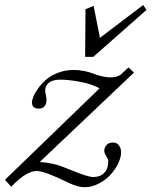

<svg xmlns="http://www.w3.org/2000/svg" viewBox="-60 -741 611 774"><path d="M283.2 -511.7 284.7 -704.1 317.4 -717.3 342.8 -588.4 517.1 -720.7 530.8 -701.2 315.9 -511.7ZM428.2 -127Q428.2 -106.4 416.3 -81.8Q404.3 -57.1 384.8 -35.9Q365.2 -14.6 337.4 -0.5Q309.6 13.7 280.8 13.7Q252.4 13.7 213.9 -5.4Q118.7 -51.8 88.4 -51.8Q45.4 -51.8 -14.6 11.7L-40 -16.1L341.3 -384.8Q311.5 -401.9 264.4 -410.9Q217.3 -419.9 182.1 -419.9Q153.8 -419.9 137.9 -408.2Q122.1 -396.5 122.1 -376Q122.1 -370.1 124.8 -358.4Q127.4 -346.7 127.4 -337.9Q127.4 -322.3 119.6 -312.7Q111.8 -303.2 97.2 -303.2Q68.8 -303.2 68.8 -328.1Q68.8 -337.4 75 -352.3Q81.1 -367.2 94.7 -386Q108.4 -404.8 127.2 -420.9Q146 -437 174.8 -448Q203.6 -459 236.8 -459Q277.8 -459 317.4 -443.8Q355.5 -429.2 385.3 -429.2Q415 -429.2 429.2 -442.4L458 -469.2L480 -448.2L100.1 -87.9Q126.5 -86.4 148.9 -81.5Q171.4 -76.7 183.8 -72Q196.3 -67.4 226.6 -55.2Q294.9 -27.3 315.9 -27.3Q343.8 -27.3 360.1 -44.2Q376.5 -61 376.5 -90.3Q376.5 -99.1 368.4 -111.3Q360.4 -123.5 360.4 -132.8Q360.4 -146 369.4 -156.2Q378.4 -166.5 396 -166.5Q410.6 -166.5 419.4 -155Q428.2 -143.6 428.2 -127Z"/></svg>

Font: Elstob 6pt
Style: Italic
Weight: 400
Italic angle: -20°
Designer: Peter S. Baker
Version: Version 1.015